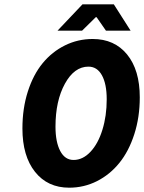

<svg xmlns="http://www.w3.org/2000/svg" viewBox="-20 -850 662 882"><path d="M244.1 -709 358.9 -830.1H502.9L580.1 -709H466.8L423.8 -771H419.9L356.9 -709ZM297.9 12.2Q198.7 12.2 140.9 -60.5Q83 -133.3 83 -259.8Q83 -352.1 107.9 -429.7Q132.8 -507.3 176 -559.8Q219.2 -612.3 278.6 -641.6Q337.9 -670.9 405.8 -670.9Q505.9 -670.9 564 -599.6Q622.1 -528.3 622.1 -402.8Q622.1 -311.5 596.9 -233.4Q571.8 -155.3 528.3 -101.6Q484.9 -47.9 425.3 -17.8Q365.7 12.2 297.9 12.2ZM317.9 -115.2Q360.4 -115.2 395.5 -152.6Q430.7 -189.9 450.4 -253.7Q470.2 -317.4 470.2 -394Q470.2 -464.4 448.2 -504.2Q426.3 -543.9 386.2 -543.9Q321.3 -543.9 278.1 -465.3Q234.9 -386.7 234.9 -268.1Q234.9 -197.8 256.6 -156.5Q278.3 -115.2 317.9 -115.2Z"/></svg>

Font: Office Code Pro D Bold Italic
Style: Regular
Weight: 700
Italic angle: -9°
Designer: Nathan Rutzky & Paul D. Hunt
Foundry: Adobe Systems Incorporated
Version: Version 1.004;PS 001.004;hotconv 1.0.70;makeotf.lib2.5.58329